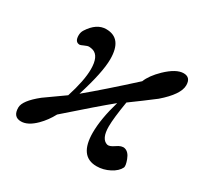

<svg xmlns="http://www.w3.org/2000/svg" viewBox="-112 -598 774 750"><g transform="rotate(30 275.5 -222.5)"><path d="M380 -254Q367 -176 367 -139Q367 -83 397 -74Q408 -71 428 -85Q449 -100 464 -96Q483 -91 493 -64Q502 -40 499 -30Q489 -9 461 5.5Q433 20 403 20Q325 20 325 -87Q325 -149 350 -234Q290 -185 169 -78Q151 -44 125 -18Q91 16 60 16Q24 16 24 -26Q24 -57 83 -104Q120 -130 169 -165Q195 -246 195 -297Q195 -356 163 -367Q152 -370 145 -370Q138 -370 125 -364Q112 -358 109 -358Q87 -358 87 -388Q87 -402 94 -413Q126 -463 169 -463Q241 -463 241 -369Q241 -309 204 -192Q280 -255 392 -357Q404 -388 440 -423Q484 -465 517 -465Q549 -465 549 -429Q549 -388 482 -330Q465 -317 431 -291.5Q397 -266 380 -254Z"/></g></svg>

Font: GFS Didot
Style: Italic
Weight: 400
Italic angle: -12°
Designer: Takis Katsoulidis and George D. Matthiopoulos
Foundry: George Matthiopoulos and Takis Katsoulidis
Version: Version 1.0